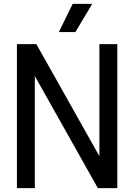

<svg xmlns="http://www.w3.org/2000/svg" viewBox="-20 -967 690 987"><path d="M67 0V-740H167L491 -164V-740H583V0H483L159 -576V0ZM282.5 -802 353.5 -947H454L367.5 -802Z"/></svg>

Font: Encode Sans Cnd Md
Style: Regular
Weight: 500
Width: 3
Designer: Multiple Designers
Foundry: Impallari Type
Version: Version 3.002; ttfautohint (v1.8.3) -l 8 -r 50 -G 200 -x 14 